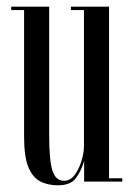

<svg xmlns="http://www.w3.org/2000/svg" viewBox="-20 -543 398 574"><path d="M153.5 11Q122.5 11 99.8 -1Q77 -13 64.5 -44.2Q52 -75.5 52 -134V-513H13.5V-523H127V-138.5Q127 -63.5 136.8 -33Q146.5 -2.5 171.5 -2.5Q190.5 -2.5 203.8 -20.8Q217 -39 224 -63.2Q231 -87.5 231 -105V-513H192V-523H306V-10H345.5V0H231.5V-62.5Q224.5 -35.5 208.2 -12.2Q192 11 153.5 11Z"/></svg>

Font: Imbue 100pt
Style: Regular
Weight: 400
Designer: Tyler Finck
Foundry: Etcetera Type Company
Version: Version 1.102; ttfautohint (v1.8.3)